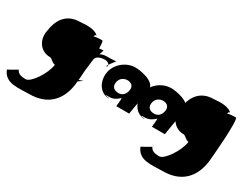

<svg xmlns="http://www.w3.org/2000/svg" viewBox="-359 -1607 3823 3041"><g transform="rotate(30 1552.5 -86.0)"><path d="M-218 451C-139 661 93 611 285 611C603 611 795 431 839 117C847 61 914 -705 858 -705C832 -705 725 -702 709 -686C715 -732 740 -733 755 -709C688 -799 534 -793 410 -781C185 -781 61 -635 30 -410C-15 -232 89 -60 274 -60C314 -60 346 4 403 6C377 192 203 436 116 436C0 436 -32 405 -54 359C-54 359 -220 457 -218 451Z M677 -549 654 192 923 0 839 30 888 -375C891 -395 919 -460 1057 -460C1144 -455 1155 -379 1121 -379C1099 -379 1218 -527 1218 -527C1218 -527 1173 -519 1047 -519C939 -519 854 -456 879 -402C906 -402 955 -562 957 -576Z M1174 -288C1151 -119 1245 41 1414 41H1397C1476 41 1232 17 1401 17C1480 17 1530 -18 1580 -65C1590 -58 1572 88 1572 88H1808L1888 -394C1910 -555 1604 -597 1526 -595C1356 -591 1197 -457 1174 -288ZM1378 -232C1389 -312 1451 -358 1527 -358C1594 -354 1641 -317 1631 -242C1620 -163 1574 -108 1496 -108C1415 -108 1367 -153 1378 -232Z M1826 -288C1803 -119 1897 41 2066 41H2049C2128 41 1884 17 2053 17C2132 17 2182 -18 2232 -65C2242 -58 2224 88 2224 88H2460L2540 -394C2562 -555 2256 -597 2178 -595C2008 -591 1849 -457 1826 -288ZM2030 -232C2041 -312 2103 -358 2179 -358C2246 -354 2293 -317 2283 -242C2272 -163 2226 -108 2148 -108C2067 -108 2019 -153 2030 -232Z M2225 451C2304 661 2536 611 2728 611C3046 611 3238 431 3282 117C3290 61 3357 -705 3301 -705C3275 -705 3168 -702 3152 -686C3158 -732 3183 -733 3198 -709C3131 -799 2977 -793 2853 -781C2628 -781 2504 -635 2473 -410C2428 -232 2532 -60 2717 -60C2757 -60 2789 4 2846 6C2820 192 2646 436 2559 436C2443 436 2411 405 2389 359C2389 359 2223 457 2225 451Z"/></g></svg>

Font: Chaingun
Style: Ita
Weight: 400
Version: Version 0.91